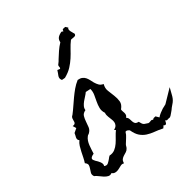

<svg xmlns="http://www.w3.org/2000/svg" viewBox="-244 -950 1147 1147"><g transform="rotate(-45 329.0 -377.0)"><path d="M677.7 -102.5Q664.1 -79.1 656.7 -64.9Q649.4 -50.8 642.1 -41.5Q634.8 -32.2 625.5 -24.9Q616.2 -17.6 599.6 -6.8Q588.9 2.9 578.1 9.8Q569.3 16.6 561 21.5Q552.7 26.4 547.9 26.4Q545.9 26.4 543.9 25.9Q542 25.4 540 25.4Q534.2 25.4 528.8 25.9Q523.4 26.4 519.5 18.6Q516.6 21.5 514.6 25.4Q512.7 29.3 510.7 32.7Q508.8 36.1 505.4 38.1Q502 40 496.1 38.1L491.2 32.2L476.6 44.9Q449.2 31.2 424.3 22Q399.4 12.7 379.9 0Q360.4 -12.7 346.7 -32.7Q333 -52.7 327.1 -87.9Q322.3 -93.8 316.4 -98.1Q310.5 -102.5 302.7 -100.6Q293 -84 279.3 -72.3Q265.6 -60.5 252 -46.9Q247.1 -42 244.1 -36.1Q241.2 -30.3 236.3 -25.4Q228.5 -16.6 217.8 -13.2Q207 -9.8 196.3 -6.8Q185.5 -3.9 176.3 2.9Q167 9.8 163.1 26.4Q151.4 19.5 139.6 22.5Q130.9 24.4 121.1 26.9Q111.3 29.3 102.1 29.8Q92.8 30.3 84 27.3Q75.2 24.4 68.4 14.6Q54.7 20.5 43 14.2Q31.2 7.8 21 -3.4Q10.7 -14.6 1 -27.3Q-8.8 -40 -17.6 -45.9Q-23.4 -61.5 -17.1 -72.8Q-10.7 -84 -3.4 -94.2Q3.9 -104.5 6.8 -114.7Q9.8 -125 -2 -139.6Q7.8 -154.3 15.6 -170.4Q23.4 -186.5 31.7 -202.6Q40 -218.8 49.3 -233.9Q58.6 -249 72.3 -259.8Q66.4 -266.6 66.4 -272.9Q66.4 -279.3 69.3 -285.6Q72.3 -292 76.2 -298.3Q80.1 -304.7 82 -310.5L110.4 -324.2L103.5 -347.7Q114.3 -345.7 119.6 -348.6Q125 -351.6 127.4 -357.4Q129.9 -363.3 131.3 -370.6Q132.8 -377.9 135.7 -383.8Q140.6 -392.6 150.4 -396.5Q170.9 -412.1 190.9 -429.7Q210.9 -447.3 231 -463.9Q251 -480.5 272.5 -495.6Q293.9 -510.7 319.3 -521.5Q336.9 -518.6 347.2 -510.7Q357.4 -502.9 362.8 -492.2Q368.2 -481.4 371.1 -468.3Q374 -455.1 377 -442.4Q381.8 -425.8 388.7 -414.1Q395.5 -402.3 412.1 -394.5Q398.4 -371.1 401.4 -348.1Q404.3 -325.2 407.2 -299.8Q410.2 -276.4 406.7 -253.9Q403.3 -231.4 377.9 -213.9Q376 -207 377 -199.2Q377.9 -191.4 377.9 -183.6Q377.9 -175.8 375 -168.9Q372.1 -162.1 364.3 -158.2Q373 -147.5 373.5 -136.7Q374 -126 374.5 -116.2Q375 -106.4 379.4 -98.6Q383.8 -90.8 400.4 -86.9Q403.3 -74.2 405.8 -67.9Q408.2 -61.5 411.6 -57.6Q415 -53.7 420.9 -50.3Q426.8 -46.9 436.5 -40Q444.3 -38.1 454.1 -40Q463.9 -42 469.7 -34.2Q474.6 -39.1 481.4 -39.6Q488.3 -40 494.1 -39.1L506.8 -17.6Q517.6 -25.4 531.2 -31.2Q544.9 -37.1 557.6 -41Q572.3 -44.9 586.9 -47.9ZM302.7 -436.5Q293.9 -428.7 281.2 -420.9Q268.6 -413.1 256.3 -404.3Q244.1 -395.5 235.4 -385.3Q226.6 -375 224.6 -361.3Q202.1 -357.4 193.4 -342.8Q184.6 -328.1 178.7 -310.5Q172.9 -293 166 -275.9Q159.2 -258.8 141.6 -249Q135.7 -245.1 130.9 -245.1Q131.8 -245.1 125 -241.2Q114.3 -233.4 106.4 -221.7Q98.6 -210 93.3 -196.3Q87.9 -182.6 83.5 -168.5Q79.1 -154.3 75.2 -142.6Q61.5 -140.6 54.7 -136.7Q47.9 -132.8 46.4 -128.4Q44.9 -124 46.9 -118.2Q48.8 -112.3 52.7 -105.5Q56.6 -99.6 61 -91.8Q65.4 -84 68.4 -76.2Q71.3 -68.4 71.8 -60.5Q72.3 -52.7 67.4 -45.9Q81.1 -35.2 93.8 -41.5Q106.4 -47.9 117.2 -55.7Q121.1 -58.6 125.5 -62Q129.9 -65.4 134.8 -67.4Q157.2 -62.5 175.8 -70.3Q194.3 -78.1 210 -91.8Q225.6 -105.5 240.2 -121.1Q254.9 -136.7 269.5 -148.4L261.7 -156.2Q279.3 -161.1 286.6 -169.4Q293.9 -177.7 295.9 -188.5Q297.9 -199.2 295.9 -211.4Q293.9 -223.6 293 -237.3Q292 -245.1 292.5 -252.4Q293 -259.8 295.9 -267.6Q288.1 -290 293.5 -310.5Q298.8 -331.1 308.1 -350.1Q317.4 -369.1 326.2 -388.7Q335 -408.2 335 -429.7ZM502 -729.5Q499 -718.8 490.2 -718.3Q481.4 -717.8 467.8 -719.7H460.9Q438.5 -702.1 419.4 -681.6Q400.4 -661.1 379.9 -642.6Q359.4 -624 334.5 -608.4Q309.6 -592.8 274.4 -584L252.9 -587.9Q248 -599.6 249.5 -606.9Q251 -614.3 255.4 -620.6Q259.8 -627 265.1 -633.8Q270.5 -640.6 275.4 -649.4Q278.3 -647.5 284.2 -645.5Q290 -643.6 292 -642.6Q297.9 -647.5 297.4 -656.7Q296.9 -666 306.6 -671.9Q312.5 -675.8 316.9 -680.2Q321.3 -684.6 326.2 -689.5Q344.7 -707 363.8 -723.6Q382.8 -740.2 405.3 -753.9Q408.2 -770.5 418 -779.3Q427.7 -788.1 449.2 -793Q451.2 -793 452.1 -793.5Q453.1 -793.9 454.1 -793.9L464.8 -787.1Q466.8 -797.9 472.7 -798.8Q478.5 -799.8 491.2 -797.9L501 -782.2Q495.1 -779.3 494.1 -772.5Q493.2 -765.6 494.6 -757.8Q496.1 -750 498.5 -742.2Q501 -734.4 502 -729.5Z"/></g></svg>

Font: Homemade Apple
Style: Regular
Weight: 400
Version: Version 1.001